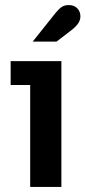

<svg xmlns="http://www.w3.org/2000/svg" viewBox="-20 -737 337 757"><path d="M99 0V-402H22V-496H222V0ZM109 -573 199 -686Q213 -703 224 -710Q235 -717 251 -717Q272 -717 284.5 -704.5Q297 -692 297 -672Q297 -659 289 -646Q281 -633 259 -616L203 -573Z"/></svg>

Font: Atkinson Hyperlegible Next SemiBold
Style: Regular
Weight: 600
Designer: Elliott Scott, Megan Eiswerth, Linus Boman, Theodore Petrosky, Letters from Sweden
Foundry: Applied Design Works, Letters from Sweden
Version: Version 2.001